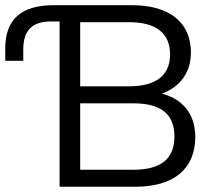

<svg xmlns="http://www.w3.org/2000/svg" viewBox="-20 -711 824 731"><path d="M206.9 0H495.1C640.2 0 723.5 -66.7 723.5 -190.2C723.5 -286.3 663.7 -348 566.7 -359.8V-346.1C652.9 -364.7 706.9 -424.5 706.9 -510.8C706.9 -625.5 625.5 -691.2 483.3 -691.2H184.3C58.8 -691.2 0 -635.3 0 -526.5V-479.4H68.6V-522.5C68.6 -596.1 102.9 -629.4 175.5 -629.4H206.9ZM487.3 -64.7H285.3V-317.6H487.3C592.2 -317.6 644.1 -277.5 644.1 -191.2C644.1 -105.9 592.2 -64.7 487.3 -64.7ZM471.6 -382.4H285.3V-626.5H471.6C574.5 -626.5 627.5 -584.3 627.5 -503.9C627.5 -424.5 574.5 -382.4 471.6 -382.4Z"/></svg>

Font: LL Pando Sans
Style: Regular
Weight: 400
Designer: Joshua Smith
Foundry: Joshua Smith
Version: Version 1.000;Glyphs 3.2.1 (3258)